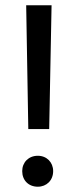

<svg xmlns="http://www.w3.org/2000/svg" viewBox="-20 -720 292 726"><path d="M87 -232H166L175 -700H79ZM123 -14C156 -14 181 -38 181 -73C181 -106 157 -131 123 -131C88 -131 64 -106 64 -73C64 -38 88 -14 123 -14Z"/></svg>

Font: Arthouse Owned Medium
Style: Regular
Weight: 500
Designer: Jeremy Tribby
Foundry: Tribby Type
Version: Version 1.000;PS 001.000;hotconv 1.0.88;makeotf.lib2.5.64775